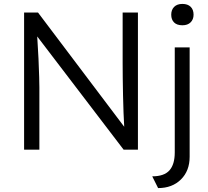

<svg xmlns="http://www.w3.org/2000/svg" viewBox="-20 -764 1063 980"><path d="M103 0V-700H174L614 -117Q612 -148 610.5 -189.5Q609 -231 608 -276.5Q607 -322 606.5 -365Q606 -408 606 -443V-700H684V0H611L170 -578Q174 -519 176.5 -464.5Q179 -410 180 -370.5Q181 -331 181 -318V0ZM911 -635Q883 -635 868.5 -649.5Q854 -664 854 -689Q854 -714 869 -729Q884 -744 911 -744Q938 -744 953 -729.5Q968 -715 968 -689Q968 -665 953 -650Q938 -635 911 -635ZM787 196 757 136Q818 136 845 105.5Q872 75 872 14V-522H948V36Q948 108 903.5 152Q859 196 787 196Z"/></svg>

Font: Lexend Light
Style: Regular
Weight: 300
Designer: Bonnie Shaver-Troup, Thomas Jockin
Foundry: Lexend
Version: Version 1.007; ttfautohint (v1.8.3)